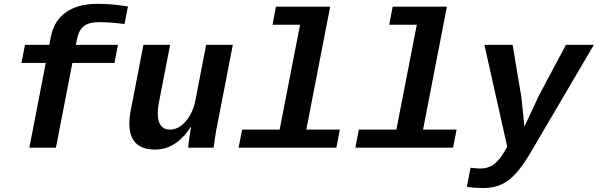

<svg xmlns="http://www.w3.org/2000/svg" viewBox="-20 -759 3073 987"><path d="M352.1 -435.5 267.6 0H130.9L215.3 -435.5H90.3L108.4 -528.3H233.4L241.2 -568.8Q257.8 -653.3 319.3 -696.3Q380.9 -739.3 480.5 -739.3Q558.6 -739.3 637.7 -725.6L620.1 -635.7Q548.3 -645 486.3 -645Q438 -645 411.4 -624.8Q384.8 -604.5 375.5 -556.2L370.1 -528.3H586.4L568.4 -435.5Z M854.5 -528.3 796.9 -231.9Q791 -201.2 791 -175.8Q791 -92.8 854 -92.8Q898.4 -92.8 935.5 -136.5Q972.7 -180.2 984.9 -245.1L1039.6 -528.3H1176.8L1097.2 -118.2Q1090.3 -85.9 1085 -48.6Q1079.6 -11.2 1078.1 0H947.3Q951.2 -44.9 961.9 -105H959.5Q884.8 9.8 776.9 9.8Q645 9.8 645 -123.5Q645 -156.2 652.3 -192.9L717.3 -528.3Z M1554.7 -92.8H1727.1L1709 0H1206.5L1224.6 -92.8H1417.5L1522.5 -631.8H1380.9L1398.4 -724.6H1677.2Z M2154.8 -92.8H2327.1L2309.1 0H1806.6L1824.7 -92.8H2017.6L2122.6 -631.8H1981L1998.5 -724.6H2277.3Z M2467.3 207.5Q2415 207.5 2379.9 201.2L2398.9 103.5L2423.3 106L2447.8 107.4Q2489.3 107.4 2518.1 86.4Q2546.9 65.4 2574.2 18.1L2587.4 -5.4L2470.2 -528.3H2615.2L2658.2 -271Q2659.2 -266.6 2660.2 -258.1Q2661.1 -249.5 2662.1 -241.5Q2663.1 -233.4 2669.4 -171.6Q2675.8 -109.9 2675.8 -107.9L2684.1 -126L2751 -269L2889.2 -528.3H3032.7L2706.1 27.8Q2646.5 128.9 2593 168.2Q2539.6 207.5 2467.3 207.5Z"/></svg>

Font: Cousine
Style: Bold Italic
Weight: 700
Italic angle: -12°
Monospace: yes
Designer: Steve Matteson
Foundry: Ascender Corporation
Version: Version 1.20